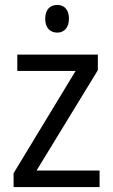

<svg xmlns="http://www.w3.org/2000/svg" viewBox="-20 -850 457 777"><path d="M212 -830C182 -830 163 -811 163 -774C163 -738 182 -718 212 -718C239 -718 259 -738 259 -774C259 -811 240 -830 212 -830ZM383 -93V-160H128L376 -566V-629H50V-563H286L35 -149V-93Z"/></svg>

Font: Noto Sans Kannada UI SemiCondensed SemiBold
Style: Regular
Weight: 600
Width: 4
Designer: Jelle Bosma - Monotype Design Team
Foundry: Monotype Imaging Inc.
Version: Version 2.006